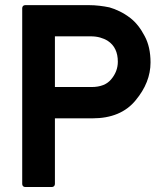

<svg xmlns="http://www.w3.org/2000/svg" viewBox="-20 -731 633 751"><path d="M194.8 -588.9V-390.6H337.9Q390.1 -390.6 415 -420.9Q440.9 -451.7 440.9 -489.7Q440.9 -545.4 401.4 -571.3Q388.2 -579.6 371.6 -584.2Q355 -588.9 334 -588.9ZM78.6 0.5Q73.2 0.5 70.1 -2.9Q66.9 -6.3 66.9 -11.2V-699.2Q66.9 -704.1 70.1 -707.5Q73.2 -710.9 78.6 -710.9H328.1Q348.1 -710.9 368.7 -708.5Q389.2 -706.1 408.2 -702.1Q427.2 -696.8 448.2 -686.5Q469.2 -676.3 489.7 -660.6Q522 -635.7 545.9 -589.8Q568.8 -547.4 568.8 -486.8Q568.8 -408.7 510.7 -338.9Q453.1 -268.1 341.3 -268.1H194.8V-11.2Q194.8 -6.3 191.4 -2.9Q188 0.5 183.1 0.5Z"/></svg>

Font: Alte DIN 1451 Mittelschrift
Style: Bold
Weight: 700
Designer: Peter Wiegel
Foundry: Peter Wiegel
Version: Version 1.003